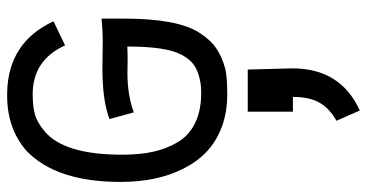

<svg xmlns="http://www.w3.org/2000/svg" viewBox="-274 -403 1065 558"><g transform="rotate(-90 259.0 -123.5)"><path d="M213.9 63.5H336.4L339.8 191.9V193.4Q339.8 333.5 217.3 389.2L187.5 321.3Q222.7 301.8 239.7 272.7Q256.8 243.7 256.8 194.8H213.9ZM420.4 -357.9Q448.2 -357.9 484.4 -361.3V-295.4Q484.4 -217.8 474.1 -163.3Q463.9 -108.9 443.1 -76.7Q422.4 -44.4 397.5 -27.6Q372.6 -10.7 337.4 -1.5Q313.5 3.9 263.7 3.9Q211.4 3.9 168.9 -12.2Q126.5 -28.3 97.2 -56.4Q67.9 -84.5 48.1 -124Q28.3 -163.6 19 -209.2Q9.8 -254.9 9.8 -306.6Q9.8 -492.2 99.6 -579.1Q164.1 -635.7 260.3 -635.7H270Q416 -632.3 476.6 -501L406.7 -467.3Q363.8 -561.5 264.6 -561.5Q229 -561.5 205.6 -554.9Q182.1 -548.3 155.8 -525.9Q88.9 -468.8 88.9 -301.3Q88.9 -251 97.4 -211.7Q106 -172.4 125.5 -139.6Q145 -106.9 181.2 -89.4Q217.3 -71.8 268.6 -71.8Q293 -71.8 309.1 -76.2Q333.5 -81.5 349.6 -92.8Q365.7 -104 378.4 -127Q391.1 -149.9 397.2 -189.2Q403.3 -228.5 403.3 -286.6Q390.6 -285.6 367.7 -285.6Q359.9 -285.6 345.5 -285.9Q331.1 -286.1 324.2 -286.1Q262.7 -286.1 211.9 -267.6L192.4 -338.4Q247.1 -358.9 339.4 -358.9Q353 -358.9 380.1 -358.4Q407.2 -357.9 420.4 -357.9Z"/></g></svg>

Font: FantasqueSansM Nerd Font
Style: Regular
Weight: 400
Monospace: yes
Designer: Jany Belluz
Version: Version 1.8.0 ; ttfautohint (v1.8.2);Nerd Fonts 3.4.0